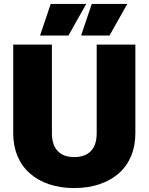

<svg xmlns="http://www.w3.org/2000/svg" viewBox="-20 -937 753 973"><path d="M356 16Q285 16 228 -3.5Q171 -23 130.5 -59Q90 -95 68.5 -146.5Q47 -198 47 -262V-711H243V-262Q243 -203 272 -172Q301 -141 356 -141Q412 -141 441 -172Q470 -203 470 -262V-711H666V-262Q666 -198 644.5 -146.5Q623 -95 582.5 -59Q542 -23 484.5 -3.5Q427 16 356 16ZM183 -757 237 -917H417L327 -757ZM391 -757 445 -917H625L535 -757Z"/></svg>

Font: Geist Black
Style: Regular
Weight: 400
Designer: Basement.studio, Andrés Briganti, Mateo Zaragoza
Foundry: Basement.studio, Vercel, Andrés Briganti, Guido Ferreyra, Mateo Zaragoza
Version: Version 1.401